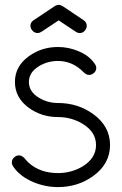

<svg xmlns="http://www.w3.org/2000/svg" viewBox="-20 -762 496 782"><path d="M333.3 -657Q333.3 -646 325.1 -636.7Q316.9 -627.4 304.7 -627.4Q296.4 -627.4 288.6 -632.8L218.8 -679L149.2 -632.8Q140.9 -627.4 132.8 -627.4Q121.3 -627.4 112.7 -636.7Q104 -646 104 -657Q104 -671.4 117.2 -679.9L200.7 -735.6Q210.7 -742.2 218.8 -742.2Q226.8 -742.2 237.3 -735.6L320.3 -679.9Q333.3 -671.4 333.3 -657ZM428.2 -171.4Q428.2 -94 358.6 -44.4Q296.4 0 216.3 0Q164.1 0 115.2 -20.5Q61.3 -43.5 34.4 -82.8Q28.1 -92.3 28.1 -100.6Q28.1 -111.6 37 -120.4Q45.9 -129.2 57.6 -129.2Q68.8 -129.2 80.1 -117.2Q85.2 -110.6 96.7 -99.1Q143.3 -57.1 216.3 -57.1Q272 -57.1 318.4 -85.4Q371.1 -118.7 371.1 -171.4Q371.1 -223.6 318.4 -256.6Q272 -285.2 216.3 -285.2Q149.7 -285.2 97.7 -322.5Q40.8 -363.8 40.8 -428.2Q40.8 -492.4 97.7 -533.2Q149.7 -570.6 216.3 -570.6Q259 -570.6 299.1 -553.7Q343.3 -535.6 365.5 -502.7Q372.1 -493.9 372.1 -485.1Q372.1 -473.6 363 -465.2Q354 -456.8 342.5 -456.8Q331.8 -456.8 320.1 -468.3Q275.4 -513.7 216.3 -513.7Q173.8 -513.7 138.7 -492.4Q97.7 -467.5 97.7 -428.2Q97.7 -388.4 138.7 -363.8Q173.8 -342.5 216.3 -342.5Q296.4 -342.5 358.6 -298.1Q428.2 -248.3 428.2 -171.4Z"/></svg>

Font: EnergyBar
Style: Regular
Weight: 400
Italic angle: -10°
Version: 1.0 2000-03-28